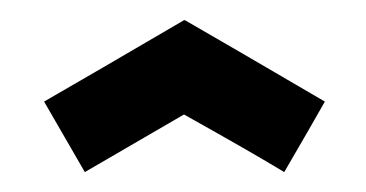

<svg xmlns="http://www.w3.org/2000/svg" viewBox="-20 -809 360 189"><path d="M161.1 -696.3Q128.9 -677.7 63.5 -639.6Q49.8 -663.1 23.4 -709Q69.3 -735.4 161.1 -789.1H162.1Q208 -762.7 299.8 -709Q287.1 -686.5 259.8 -639.6Q227.5 -659.2 161.1 -696.3Z"/></svg>

Font: mr_KirucoupageG
Style: Regular
Weight: 400
Designer: Jan Henkel
Version: Version 1.00 May 25, 2020, initial release